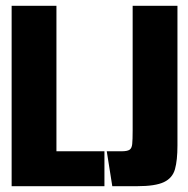

<svg xmlns="http://www.w3.org/2000/svg" viewBox="-20 -640 646 660"><path d="M20 -620H174V-120H339V0H20ZM366 0 347 -120H398Q417 -120 425 -125Q433 -130 434.5 -145Q436 -160 436 -191V-620H590V-140Q590 -89 581.5 -58.5Q573 -28 543.5 -14Q514 0 452 0Z"/></svg>

Font: Smooch Sans Thin Black
Style: Regular
Weight: 900
Version: Version 1.010